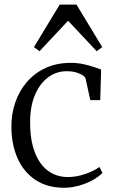

<svg xmlns="http://www.w3.org/2000/svg" viewBox="-20 -830 510 860"><path d="M267 11Q191.5 11 138.8 -24.2Q86 -59.5 58.8 -120.8Q31.5 -182 31 -260.5Q30.5 -318.5 48.2 -370.5Q66 -422.5 100.2 -462.5Q134.5 -502.5 184.2 -525.5Q234 -548.5 298 -548.5Q326 -548.5 352.8 -542.8Q379.5 -537 400.5 -529.8Q421.5 -522.5 433 -518.5L429 -381.5H384.5L363.5 -477.5Q362.5 -484 351.8 -491.8Q341 -499.5 322.5 -505.2Q304 -511 278 -511Q232.5 -511 195.5 -483.5Q158.5 -456 136.8 -405.2Q115 -354.5 115 -283.5Q114.5 -223.5 126.5 -177.5Q138.5 -131.5 160.8 -100.2Q183 -69 214.2 -53Q245.5 -37 283 -37Q312 -37 339.2 -44Q366.5 -51 388.8 -61.2Q411 -71.5 425.5 -82L439 -55.5Q421.5 -37.5 393.8 -22.5Q366 -7.5 333 1.8Q300 11 267 11ZM157 -600.5 132 -619 247.5 -809.5H322.5L438 -619L413 -600.5L285 -737Z"/></svg>

Font: Merriweather 72pt Light
Style: Regular
Weight: 300
Version: Version 2.100